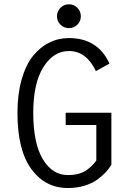

<svg xmlns="http://www.w3.org/2000/svg" viewBox="-20 -888 610 918"><path d="M252.5 -810Q252.5 -834 269.2 -850.8Q286 -867.5 309.5 -867.5Q333 -867.5 349.8 -850.8Q366.5 -834 366.5 -810Q366.5 -786.5 349.8 -770Q333 -753.5 309.5 -753.5Q286 -753.5 269.2 -770Q252.5 -786.5 252.5 -810ZM512.5 -349V-100.5Q502 -82 486 -64.8Q470 -47.5 445 -29.2Q420 -11 383.5 0Q347 11 304.5 11Q196 11 129.8 -79.8Q63.5 -170.5 63.5 -348Q63.5 -437.5 83.2 -507.2Q103 -577 137.2 -619.8Q171.5 -662.5 215.2 -684.2Q259 -706 309.5 -706Q447.5 -706 503.5 -584L438.5 -548Q393 -644 309.5 -644Q236 -644 187.5 -567.2Q139 -490.5 139 -348Q139 -203.5 184.5 -127.2Q230 -51 304.5 -51Q333 -51 356 -57.2Q379 -63.5 395.2 -75.5Q411.5 -87.5 421 -97.2Q430.5 -107 440.5 -120.5V-290.5H294V-349Z"/></svg>

Font: League Mono Narrow Light
Style: Regular
Weight: 300
Width: 3
Designer: Tyler Finck
Foundry: The League of Moveable Type / Tyler Finck
Version: Version 2.210